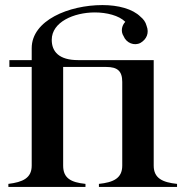

<svg xmlns="http://www.w3.org/2000/svg" viewBox="-20 -737 730 757"><path d="M13 -12V0H317V-12C260 -18 229 -34 229 -84V-473H399C443 -473 462 -457 462 -414V-84C462 -34 427 -18 370 -12V0H678V-12C621 -18 586 -34 586 -84V-500H288C212 -500 184 -534 184 -580C184 -650 271 -688 354 -688C400 -688 449 -676 474 -651C459 -635 456 -612 467 -595C478 -567 510 -555 534 -568C558 -582 569 -607 558 -635C554 -651 545 -662 534 -671C503 -702 446 -717 384 -717C252 -717 105 -657 105 -547V-500H17V-473H105V-84C105 -35 70 -19 13 -12Z"/></svg>

Font: Sprat Condensed Medium
Style: Regular
Weight: 500
Width: 3
Designer: Ethan Nakache
Foundry: Collletttivo
Version: Version 2.000;Glyphs 3.2 (3217)